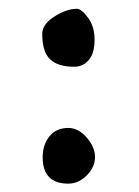

<svg xmlns="http://www.w3.org/2000/svg" viewBox="-20 -453 323 446"><path d="M152.3 -297.9Q114.7 -297.9 96.4 -315.2Q78.1 -332.5 78.1 -374.5Q78.1 -396.5 106.4 -414.6Q134.8 -432.6 158.7 -432.6Q168.9 -432.6 184.3 -412.1Q199.7 -391.6 199.7 -360.8Q199.7 -329.6 186.3 -313.7Q172.9 -297.9 152.3 -297.9ZM79.1 -87.9Q79.1 -117.2 95 -136.5Q110.8 -155.8 138.7 -155.8Q162.1 -155.8 181.4 -133.5Q200.7 -111.3 200.7 -87.9Q200.7 -64.9 181.6 -45.7Q162.6 -26.4 138.7 -26.4Q79.1 -26.4 79.1 -87.9Z"/></svg>

Font: Short Stack
Style: Regular
Weight: 400
Designer: James Grieshaber
Foundry: James Grieshaber
Version: Version 1.002